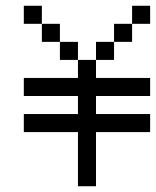

<svg xmlns="http://www.w3.org/2000/svg" viewBox="-20 -645 540 665"><path d="M500 -187.5V-250H312.5V-312.5H500V-375H312.5V-437.5H250V-375H62.5V-312.5H250V-250H62.5V-187.5H250V0H312.5V-187.5ZM500 -562.5V-625H437.5V-562.5H375V-500H312.5V-437.5H375V-500H437.5V-562.5ZM250 -437.5V-500H187.5V-437.5ZM187.5 -500V-562.5H125V-500ZM125 -562.5V-625H62.5V-562.5Z"/></svg>

Font: Unifont
Style: Regular
Weight: 500
Version: Version 15.1.04